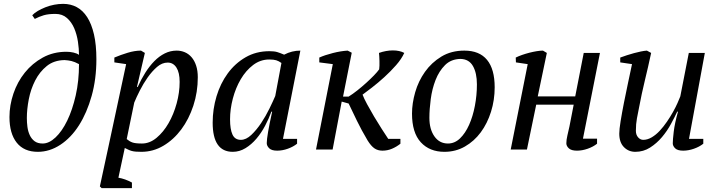

<svg xmlns="http://www.w3.org/2000/svg" viewBox="-20 -774 3715 994"><path d="M29 -168Q29 -229 49.5 -289.5Q70 -350 108.5 -398Q147 -446 201.5 -476Q256 -506 324 -506Q342 -506 360 -502Q378 -498 389 -490Q389 -521 383.5 -558Q378 -595 364.5 -627Q351 -659 327 -680.5Q303 -702 267 -702Q230 -702 206.5 -695Q183 -688 160 -676L147 -695Q158 -707 176 -717.5Q194 -728 215.5 -736.5Q237 -745 260.5 -749.5Q284 -754 307 -754Q346 -754 377.5 -737Q409 -720 431.5 -685Q454 -650 466.5 -596Q479 -542 479 -467Q479 -365 454.5 -277.5Q430 -190 389 -125.5Q348 -61 292.5 -24.5Q237 12 176 12Q104 12 66.5 -35.5Q29 -83 29 -168ZM314 -463Q259 -462 222 -432Q185 -402 162 -357Q139 -312 129 -260Q119 -208 119 -163Q119 -140 122 -117Q125 -94 134 -74.5Q143 -55 159 -43Q175 -31 201 -31Q234 -31 267.5 -62.5Q301 -94 328 -149.5Q355 -205 372 -280Q389 -355 389 -442Q367 -454 350 -458Q333 -462 314 -463Z M593 146Q628 152 663 171V200H506L497 191L540 -8L633 -442L572 -451V-476Q605 -490 641.5 -501Q678 -512 710 -512L730 -500L689 -324H693Q711 -364 732.5 -398Q754 -432 779 -457.5Q804 -483 833 -497.5Q862 -512 895 -512Q917 -512 937 -503.5Q957 -495 972 -477.5Q987 -460 995.5 -434Q1004 -408 1004 -374Q1004 -297 981 -227Q958 -157 918.5 -104Q879 -51 826 -19.5Q773 12 712 12Q695 12 683 11Q671 10 662 7.5Q653 5 644.5 1Q636 -3 626 -8ZM848 -450Q819 -450 793 -427.5Q767 -405 744.5 -373Q722 -341 704 -305.5Q686 -270 675 -243L636 -54Q650 -42 665.5 -36.5Q681 -31 715 -31Q755 -31 790.5 -60.5Q826 -90 852.5 -136Q879 -182 894.5 -238.5Q910 -295 910 -350Q910 -398 893.5 -424Q877 -450 848 -450Z M1227 -50Q1254 -50 1281 -75.5Q1308 -101 1332 -137Q1356 -173 1375 -212Q1394 -251 1405 -277L1437 -448Q1423 -458 1410 -462Q1397 -466 1374 -466Q1328 -466 1290.5 -437.5Q1253 -409 1226.5 -364Q1200 -319 1185.5 -264Q1171 -209 1171 -156Q1171 -105 1183.5 -77.5Q1196 -50 1227 -50ZM1385 -196Q1372 -160 1352.5 -123Q1333 -86 1307.5 -56Q1282 -26 1251 -7Q1220 12 1185 12Q1081 12 1081 -139Q1081 -209 1101 -275.5Q1121 -342 1159 -394Q1197 -446 1251.5 -477.5Q1306 -509 1375 -509Q1400 -509 1415 -504.5Q1430 -500 1451 -491Q1491 -512 1535 -512L1445 -55H1518V-30Q1498 -14 1470 -4Q1442 6 1415 6Q1386 6 1373.5 -6.5Q1361 -19 1361 -33Q1361 -51 1368 -92Q1375 -133 1389 -196Z M1883 -47Q1851 -101 1828 -148.5Q1805 -196 1785 -238L1749 -248L1702 0H1616L1703 -442L1633 -451V-476Q1662 -489 1703.5 -499.5Q1745 -510 1780 -512L1801 -501L1756 -274H1785Q1806 -287 1830 -306Q1854 -325 1876 -345Q1898 -365 1916 -383.5Q1934 -402 1943 -415Q1944 -422 1944.5 -434Q1945 -446 1944.5 -458.5Q1944 -471 1943.5 -482.5Q1943 -494 1942 -500Q1979 -513 2014 -513Q2049 -513 2073 -500Q2059 -469 2030.5 -436.5Q2002 -404 1969.5 -374.5Q1937 -345 1906 -321Q1875 -297 1857 -284Q1864 -265 1880.5 -234.5Q1897 -204 1916.5 -171Q1936 -138 1956 -107Q1976 -76 1990 -55H2053V-30Q2033 -14 2009.5 -4Q1986 6 1960 6Q1936 6 1918.5 -6Q1901 -18 1883 -47Z M2113 -186Q2113 -239 2129.5 -296.5Q2146 -354 2180 -402Q2214 -450 2265 -481Q2316 -512 2384 -512Q2462 -512 2501.5 -464Q2541 -416 2541 -322Q2541 -256 2522 -195.5Q2503 -135 2469 -89Q2435 -43 2387 -15.5Q2339 12 2281 12Q2204 12 2158.5 -37.5Q2113 -87 2113 -186ZM2364 -469Q2315 -468 2284 -437Q2253 -406 2235 -360Q2217 -314 2210 -261Q2203 -208 2203 -164Q2203 -105 2229 -68Q2255 -31 2299 -31Q2334 -31 2361.5 -57.5Q2389 -84 2408.5 -127.5Q2428 -171 2438.5 -226Q2449 -281 2449 -337Q2449 -396 2428.5 -432Q2408 -468 2364 -469Z M3086 -500 2998 -56H3071V-30Q3051 -14 3022.5 -4Q2994 6 2967 6Q2938 6 2925 -6Q2912 -18 2912 -32Q2912 -50 2917.5 -73Q2923 -96 2928 -119L2950 -232H2756L2708 0H2624L2712 -442L2651 -451L2650 -476Q2664 -483 2682.5 -489.5Q2701 -496 2720.5 -501Q2740 -506 2758.5 -509Q2777 -512 2791 -512L2811 -500L2764 -275H2958L3002 -500Z M3621 -55V-30Q3601 -14 3572.5 -4Q3544 6 3517 6Q3488 6 3475.5 -6Q3463 -18 3463 -32Q3463 -50 3468 -92.5Q3473 -135 3490 -196H3486Q3473 -168 3453.5 -132Q3434 -96 3407 -64Q3380 -32 3345.5 -10Q3311 12 3269 12Q3234 12 3210 -12.5Q3186 -37 3186 -82Q3186 -104 3193 -147Q3200 -190 3210 -241Q3220 -292 3231.5 -345.5Q3243 -399 3252 -442L3191 -451V-476Q3207 -482 3225.5 -488Q3244 -494 3262.5 -499Q3281 -504 3298 -507.5Q3315 -511 3329 -512L3351 -500Q3335 -425 3318.5 -357.5Q3302 -290 3288 -215Q3283 -191 3277.5 -161.5Q3272 -132 3272 -97Q3272 -76 3283.5 -63Q3295 -50 3310 -50Q3332 -50 3354 -63Q3376 -76 3395.5 -97Q3415 -118 3432.5 -143.5Q3450 -169 3464 -194Q3478 -219 3487.5 -240.5Q3497 -262 3502 -275L3546 -500H3629L3547 -55Z"/></svg>

Font: PTSerifItalic
Style: Italic
Weight: 400
Italic angle: -12°
Designer: A.Korolkova, O.Umpeleva, V.Yefimov
Foundry: ParaType Ltd
Version: Version 1.000W OFL